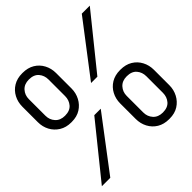

<svg xmlns="http://www.w3.org/2000/svg" viewBox="-183 -826 967 967"><g transform="rotate(-45 300.0 -342.5)"><path d="M478 1Q442 1 415.5 -15Q389 -31 374.5 -58.5Q360 -86 360 -119V-229Q360 -262 374.5 -289.5Q389 -317 415.5 -333Q442 -349 478 -349H481Q518 -349 544.5 -333Q571 -317 585.5 -289.5Q600 -262 600 -229V-119Q600 -87 585.5 -59.5Q571 -32 545 -15.5Q519 1 482 1ZM0 0 226 -280H272L60 0ZM118 -336Q82 -336 55.5 -352.5Q29 -369 14.5 -396Q0 -423 0 -456V-566Q0 -599 14.5 -626.5Q29 -654 55.5 -670Q82 -686 118 -686H121Q158 -686 184.5 -670Q211 -654 225.5 -626.5Q240 -599 240 -566V-456Q240 -424 225.5 -396.5Q211 -369 185 -352.5Q159 -336 122 -336ZM120 -382Q155 -382 172.5 -402.5Q190 -423 190 -452V-570Q190 -599 172.5 -619.5Q155 -640 120 -640Q87 -640 68.5 -619.5Q50 -599 50 -570V-452Q50 -423 68.5 -402.5Q87 -382 120 -382ZM480 -45Q515 -45 532.5 -65.5Q550 -86 550 -115V-233Q550 -262 532.5 -282.5Q515 -303 480 -303Q447 -303 428.5 -282.5Q410 -262 410 -233V-115Q410 -86 428.5 -65.5Q447 -45 480 -45ZM329 -406 543 -686H600L374 -406Z"/></g></svg>

Font: Chivo Mono Thin
Style: Regular
Weight: 250
Designer: Hector Gatti
Foundry: Omnibus-Type
Version: Version 1.008